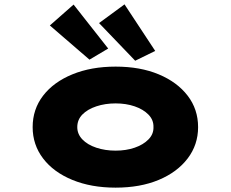

<svg xmlns="http://www.w3.org/2000/svg" viewBox="-20 -852 1060 882"><path d="M511 10Q399 10 312.5 -25.5Q226 -61 178 -124Q130 -187 130 -268Q130 -350 178 -412.5Q226 -475 312.5 -510.5Q399 -546 511 -546Q624 -546 709 -510.5Q794 -475 842 -412.5Q890 -350 890 -268Q890 -187 842 -124Q794 -61 709 -25.5Q624 10 511 10ZM511 -160Q559 -160 598.5 -173.5Q638 -187 662 -211.5Q686 -236 685 -268Q686 -301 662 -325.5Q638 -350 598.5 -363.5Q559 -377 511 -377Q463 -377 422.5 -363.5Q382 -350 358.5 -326Q335 -302 335 -268Q335 -236 358.5 -211.5Q382 -187 422.5 -173.5Q463 -160 511 -160ZM601 -573 435 -746 552 -832 693 -618ZM391 -578 209 -735 318 -831 477 -629Z"/></svg>

Font: Lexend Zetta Black
Style: Regular
Weight: 900
Designer: Bonnie Shaver-Troup, Thomas Jockin
Foundry: Lexend
Version: Version 1.007